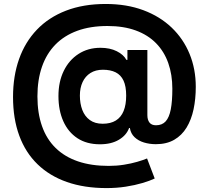

<svg xmlns="http://www.w3.org/2000/svg" viewBox="-20 -849 1056 971"><path d="M518.7 102.2Q406.4 102.2 318.6 71.5Q230.8 40.8 169.9 -18.3Q108.9 -77.4 77.4 -163.1Q45.9 -248.8 45.9 -358.6Q45.9 -463.9 76.4 -550.3Q107 -636.6 166.7 -699Q226.3 -761.3 313.8 -795.1Q401.3 -828.9 514.8 -828.9Q620.7 -828.9 704.8 -797.5Q788.9 -766.1 848.2 -709.4Q907.5 -652.6 938.8 -576.2Q970.1 -499.8 970.1 -410Q970.1 -348.8 958.9 -296.2Q947.7 -243.6 923.6 -203.9Q899.5 -164.3 861.1 -142.1Q822.6 -119.8 768.1 -119.8Q736.4 -119.8 708 -128.4Q679.7 -137 660.5 -155.2Q641.4 -173.4 636.7 -201.6H632.8Q619.6 -165 581.2 -142.2Q542.8 -119.3 485.3 -119.3Q418.5 -119.3 371.6 -150Q324.8 -180.8 300.2 -235.8Q275.6 -290.7 275.6 -363.5Q275.6 -435.5 302.4 -490.4Q329.2 -545.4 377.2 -576.3Q425.2 -607.3 488.1 -607.3Q536 -607.3 570.5 -590Q605 -572.8 619.3 -546.1H624.4V-596.1H725.3V-266.6Q725.3 -242.9 735.9 -229.2Q746.4 -215.5 769 -215.5Q799.9 -215.5 817.9 -235.3Q835.8 -255.1 843.7 -296Q851.6 -336.9 851.6 -400.2Q851.6 -471.5 831 -529.9Q810.5 -588.2 769.5 -630.2Q728.5 -672.2 666.9 -694.8Q605.3 -717.5 523.5 -717.5Q436.9 -717.5 370.8 -693.3Q304.8 -669.1 259.9 -623.2Q215.1 -577.3 192.2 -511.3Q169.3 -445.3 169.3 -361.7Q169.3 -276.6 192.5 -211Q215.6 -145.4 261.4 -100.6Q307.2 -55.8 374.4 -32.9Q441.6 -10 529.8 -10Q569.9 -10 606.6 -15.9Q643.3 -21.7 673.5 -30.5Q703.7 -39.3 723.7 -47.6L762.4 53.7Q738.1 65.4 700.2 76.6Q662.2 87.9 615.8 95.1Q569.3 102.2 518.7 102.2ZM499.3 -223.2Q539.5 -223.2 565.8 -239.5Q592.1 -255.8 605.1 -287.5Q618.1 -319.3 618.1 -365.5Q618.1 -412.5 604.7 -441.3Q591.2 -470 564.9 -483.2Q538.6 -496.3 500.4 -496.3Q463.5 -496.3 437.4 -479.8Q411.3 -463.3 397.7 -434Q384 -404.7 384 -365.8Q384 -325.1 396.3 -292.8Q408.7 -260.5 434.3 -241.9Q459.9 -223.2 499.3 -223.2Z"/></svg>

Font: Inter Variable LoSnoCo
Style: Regular
Weight: 400
Designer: Rasmus Andersson
Foundry: rsms
Version: Version 4.000;git-a52131595; featfreeze: case,dlig,ss01,ss02